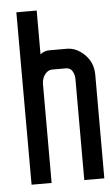

<svg xmlns="http://www.w3.org/2000/svg" viewBox="-48 -649 393 683"><g transform="rotate(-5 148.5 -308.0)"><path d="M296.9 -0.5H294.5H227.8H225.3V-3V-360.2Q225.3 -378 217.4 -390.3Q210 -402.2 194.7 -402.2H145.8Q130.9 -402.2 120.1 -388.3Q109.2 -374 108.7 -355.2V-3V-0.5H106.2H39.5H37.1V-3L36.6 -614.1V-616.1H39H106.7H109.2V-614.1V-459.5Q123.5 -471.3 141.3 -471.3H203.6Q238.6 -471.3 267.8 -442.4Q296.9 -413.5 296.9 -370.6V-3Z"/></g></svg>

Font: RIT Uroob
Style: 

Weight: 700
Designer: Hussain K H
Foundry: RIT
Version: 2.1.1